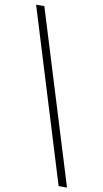

<svg xmlns="http://www.w3.org/2000/svg" viewBox="-103 -819 557 1039"><g transform="rotate(10 176.0 -299.0)"><path d="M344.3 173.9 53.1 -771.6H7.8L298.2 173.9Z"/></g></svg>

Font: Source Han Serif TW VF
Style: Regular
Weight: 250
Designer: Ryoko NISHIZUKA 西塚涼子 (kana & ideographs); Frank Grießhammer (Latin, Greek & Cyrillic); Wenlong ZHANG 张文龙 (bopomofo); San
Foundry: Adobe
Version: Version 2.002;hotconv 1.1.0;makeotfexe 2.6.0